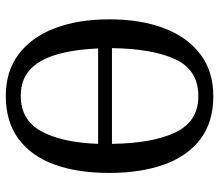

<svg xmlns="http://www.w3.org/2000/svg" viewBox="-68 -698 775 680"><g transform="rotate(-90 320.0 -357.5)"><path d="M320 10Q228 10 167.5 -36Q107 -82 77.5 -165Q48 -248 48 -359Q48 -470 77.5 -552Q107 -634 168 -679.5Q229 -725 321 -725Q408 -725 468.5 -679.5Q529 -634 560.5 -551.5Q592 -469 592 -358Q592 -247 560.5 -164.5Q529 -82 468.5 -36Q408 10 320 10ZM320 -43Q412 -43 450 -123.5Q488 -204 490 -349H151Q153 -204 192 -123.5Q231 -43 320 -43ZM489 -398Q485 -485 467 -546Q449 -607 413.5 -639.5Q378 -672 321 -672Q236 -672 196 -600Q156 -528 151 -398Z"/></g></svg>

Font: Noto Serif Condensed
Style: Regular
Weight: 400
Width: 3
Designer: Monotype Design Team
Foundry: Monotype Imaging Inc.
Version: Version 2.015